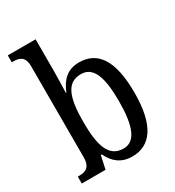

<svg xmlns="http://www.w3.org/2000/svg" viewBox="-184 -868 898 986"><g transform="rotate(-30 264.5 -375.0)"><path d="M310 10C419 10 483 -76 483 -269C483 -461 423 -546 313 -546C243 -546 205 -506 180 -444H177C178 -472 180 -540 180 -575V-760H15V-719H22C60 -719 91 -710 91 -651V-113C91 -50 59 -41 22 -41H15V0H156L173 -78H179C203 -26 244 10 310 10ZM292 -48C206 -48 180 -127 180 -270C180 -414 207 -489 291 -489C363 -489 392 -418 392 -271C392 -127 363 -48 292 -48Z"/></g></svg>

Font: Noto Serif Bengali Condensed
Style: Regular
Weight: 400
Width: 3
Designer: Juan Bruce, Universal Thirst, Indian Type Foundry and the Monotype Design Team.
Foundry: Monotype Imaging Inc.
Version: Version 2.003